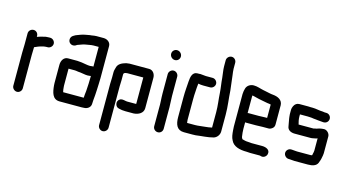

<svg xmlns="http://www.w3.org/2000/svg" viewBox="-98 -1150 3201 1758"><g transform="rotate(15 1502.5 -271.0)"><path d="M52 -476V-374C52 -349 50 -318 50 -293V21C50 45 72 66 96 66C120 66 140 45 140 21V-295C140 -318 142 -347 142 -369C161 -378 187 -389 209 -394C218 -396 228 -400 238 -400C243 -401 248 -401 253 -401H263C287 -401 308 -422 308 -446C308 -470 287 -491 263 -491H253C246 -491 240 -491 234 -490C226 -490 217 -489 208 -486C185 -481 162 -475 142 -467V-476C142 -501 123 -521 98 -521C73 -521 52 -501 52 -476Z M681 -336C655 -336 626 -344 601 -347L581 -349C573 -350 565 -351 556 -351H470C429 -351 408 -313 408 -273V-101C408 -94 408 -86 409 -79C415 -15 427 50 496 50H706C713 50 720 50 725 49C760 49 790 27 790 -7C791 -14 791 -21 791 -27C791 -32 791 -37 792 -44C795 -78 798 -102 799 -139C800 -175 803 -216 803 -252V-556C803 -592 771 -615 736 -615H666C652 -615 638 -612 626 -610L606 -608C576 -602 548 -599 523 -589C504 -580 483 -577 467 -565C453 -558 443 -548 439 -532C430 -492 472 -464 507 -484C511 -487 515 -490 520 -492C542 -498 563 -510 588 -514C613 -517 640 -525 666 -525H713V-338C701 -340 693 -336 681 -336ZM499 -86C498 -91 498 -96 498 -101V-261H557C561 -261 565 -261 570 -260L589 -257C596 -256 604 -256 612 -255C636 -253 656 -246 681 -246C694 -246 702 -248 713 -249C713 -202 710 -148 707 -105C705 -88 701 -55 701 -40H506C503 -55 499 -68 499 -86Z M992 166V-226C992 -239 994 -273 994 -286V-340L998 -352C1007 -357 1016 -360 1029 -360H1180V-110C1179 -109 1177 -109 1176 -109H1093C1090 -110 1085 -110 1078 -111C1058 -115 1039 -120 1022 -108C990 -86 1002 -33 1039 -27C1056 -22 1081 -19 1102 -19H1180C1227 -22 1270 -47 1270 -93V-382C1270 -416 1248 -450 1212 -450H1026C1014 -449 1004 -448 995 -446C957 -435 920 -420 912 -378C909 -366 904 -352 904 -337V-285C904 -272 902 -238 902 -226V166C902 190 923 211 947 211C971 211 992 190 992 166Z M1388 -448V-265C1388 -217 1394 -170 1392 -123V45C1392 70 1413 90 1438 90C1463 90 1482 70 1482 45V-121C1484 -168 1478 -217 1478 -265V-448C1478 -472 1457 -493 1433 -493C1409 -493 1388 -472 1388 -448ZM1370 -637C1370 -611 1392 -589 1418 -589C1443 -589 1463 -609 1463 -634C1463 -660 1441 -682 1415 -682C1390 -682 1370 -662 1370 -637Z M1794 -521H1730C1710 -521 1696 -526 1677 -526C1674 -525 1670 -525 1665 -525H1650C1602 -525 1593 -477 1590 -433C1587 -382 1582 -338 1582 -282V-93C1582 -24 1601 28 1669 28H1749C1759 28 1769 28 1780 27C1835 19 1893 18 1943 4C1972 -3 1997 -33 1997 -67V-226C1997 -305 1985 -375 1981 -450C1976 -498 1969 -546 1964 -592C1962 -613 1958 -629 1958 -651V-708C1958 -732 1938 -753 1914 -753C1890 -753 1868 -732 1868 -708V-652C1868 -614 1876 -581 1879 -544C1882 -498 1891 -453 1894 -404C1897 -347 1907 -288 1907 -226V-80C1884 -75 1864 -72 1839 -70C1808 -68 1782 -62 1749 -62H1675C1675 -68 1673 -73 1673 -80C1672 -84 1672 -88 1672 -93V-282C1672 -313 1673 -335 1675 -361L1677 -395C1678 -406 1679 -416 1680 -425C1680 -428 1680 -432 1681 -436H1682C1695 -433 1714 -431 1730 -431H1794C1818 -431 1839 -452 1839 -476C1839 -500 1818 -521 1794 -521Z M2290 -294H2196C2193 -294 2190 -294 2187 -293V-449C2187 -451 2187 -455 2188 -460C2202 -456 2212 -456 2226 -451C2262 -441 2301 -436 2338 -428L2355 -426C2359 -425 2364 -424 2369 -423H2371V-296H2352C2339 -296 2305 -294 2290 -294ZM2352 -206H2406C2417 -205 2428 -209 2441 -218C2454 -227 2461 -240 2461 -257V-441C2459 -490 2415 -511 2367 -515L2350 -517C2345 -518 2339 -519 2334 -520C2314 -523 2292 -530 2271 -533C2240 -539 2212 -552 2177 -552C2142 -552 2114 -531 2106 -503C2102 -491 2097 -465 2097 -449V-142C2097 -129 2098 -118 2099 -108C2102 -70 2105 -40 2120 -14C2142 35 2200 52 2271 52C2282 52 2291 54 2302 54H2394C2399 54 2403 56 2407 57C2433 65 2457 45 2462 25C2474 -18 2432 -36 2394 -36H2293C2286 -37 2279 -38 2271 -38C2267 -38 2262 -38 2256 -39C2236 -39 2219 -45 2203 -49C2200 -54 2193 -65 2193 -74C2190 -96 2187 -118 2187 -143V-205C2190 -204 2193 -204 2196 -204H2290C2305 -204 2338 -206 2352 -206Z M2902 -332C2886 -332 2873 -329 2858 -326C2849 -324 2832 -316 2822 -316C2817 -315 2812 -313 2807 -312H2665C2659 -333 2653 -358 2653 -383V-405H2726C2733 -404 2740 -404 2747 -404C2760 -404 2771 -402 2783 -400L2805 -398C2818 -397 2831 -394 2843 -394C2853 -394 2867 -391 2876 -391H2882C2907 -391 2927 -411 2927 -436C2927 -461 2907 -481 2882 -481H2868C2860 -483 2853 -484 2847 -484C2815 -484 2782 -494 2749 -494H2729C2722 -495 2715 -495 2709 -495H2624C2601 -495 2583 -483 2572 -460C2566 -447 2563 -436 2563 -425V-383C2563 -376 2564 -368 2565 -360L2567 -344C2568 -338 2569 -332 2570 -327C2572 -310 2578 -289 2580 -272C2584 -239 2614 -222 2651 -222H2802C2811 -222 2819 -223 2827 -225C2840 -228 2854 -229 2866 -235V-118C2866 -108 2863 -98 2861 -90C2860 -84 2859 -76 2857 -72C2850 -71 2845 -70 2842 -70H2717C2712 -70 2706 -70 2701 -71C2691 -71 2676 -74 2665 -74H2659C2634 -75 2613 -54 2613 -30C2613 -6 2634 15 2657 16H2663C2679 16 2699 20 2717 20H2842C2885 20 2919 10 2933 -20C2939 -38 2947 -54 2950 -77C2952 -89 2956 -102 2956 -118V-277C2956 -304 2930 -332 2902 -332Z"/></g></svg>

Font: Electronic
Style: Blk
Weight: 900
Version: Version 1.011